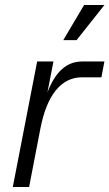

<svg xmlns="http://www.w3.org/2000/svg" viewBox="-20 -745 436 765"><path d="M31 0H96L141 -233C167 -367 224 -437 307 -437H384L396 -500H307C246 -500 201 -460 169 -377L193 -500H128ZM232 -585H285L396 -725H315Z"/></svg>

Font: Uncut Sans Book Italic
Style: Regular
Weight: 350
Italic angle: -11°
Designer: Kasper Nordkvist
Foundry: UNCUT.wtf
Version: Version 1.304;Glyphs 3.2 (3246)